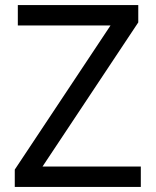

<svg xmlns="http://www.w3.org/2000/svg" viewBox="-20 -734 612 754"><path d="M533 0H38V-68L414 -634H50V-714H523V-646L147 -80H533Z"/></svg>

Font: Noto Sans Gurmukhi
Style: Regular
Weight: 400
Designer: Jelle Bosma - Monotype Design Team
Foundry: Monotype Imaging Inc.
Version: Version 2.003